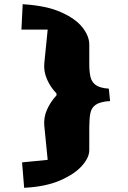

<svg xmlns="http://www.w3.org/2000/svg" viewBox="-20 -749 607 914"><path d="M95 145 85 24 207 12 191 -149Q187 -189 203.5 -226.5Q220 -264 249 -295V-304Q220 -334 203.5 -372Q187 -410 191 -449L207 -608H82L88 -729Q201 -722 270.5 -691Q340 -660 372.5 -618.5Q405 -577 405 -537V-443Q405 -409 410.5 -384Q416 -359 435.5 -344.5Q455 -330 498 -327L504 -268Q457 -265 436 -250.5Q415 -236 410 -209.5Q405 -183 405 -142V-34Q405 1 370 40.5Q335 80 266 110Q197 140 95 145Z"/></svg>

Font: Eczar ExtraBold
Style: Regular
Weight: 800
Designer: Vaibhav Singh
Foundry: Rosetta Type Foundry
Version: Version 2.000